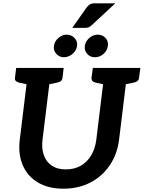

<svg xmlns="http://www.w3.org/2000/svg" viewBox="-20 -1136 871 1164"><path d="M364 8Q273 8 209.5 -30Q146 -68 117.5 -135.5Q89 -203 100 -290L153 -724H291L238 -291Q231 -237 245.5 -196Q260 -155 293.5 -132Q327 -109 379 -109Q431 -109 470 -131.5Q509 -154 533 -194.5Q557 -235 564 -290L617 -724H755L702 -290Q691 -201 645 -133.5Q599 -66 527 -29Q455 8 364 8ZM177 -724 152 -623 96 -635Q83 -638 76 -645Q69 -652 71 -666L78 -724ZM366 -724 359 -666Q358 -652 349.5 -645Q341 -638 326 -635L267 -623V-724ZM642 -724 616 -623 560 -635Q547 -638 540.5 -645Q534 -652 535 -666L543 -724ZM831 -724 823 -666Q822 -652 813.5 -645Q805 -638 790 -635L731 -623L732 -724ZM447 -857Q443 -829 419.5 -809Q396 -789 367 -789Q340 -789 321.5 -809.5Q303 -830 307 -856Q310 -885 333.5 -905.5Q357 -926 384 -926Q413 -926 432 -905.5Q451 -885 447 -857ZM634 -857Q630 -829 607.5 -809Q585 -789 555 -789Q527 -789 509 -809Q491 -829 494 -857Q498 -885 521 -905.5Q544 -926 572 -926Q602 -926 620 -905.5Q638 -885 634 -857ZM556 -1116H679L538 -985Q528 -975 518.5 -971Q509 -967 494 -967H418L504 -1089Q514 -1102 524.5 -1109Q535 -1116 556 -1116Z"/></svg>

Font: Aleo
Style: Bold Italic
Weight: 700
Italic angle: -7°
Version: Version 2.001;gftools[0.9.29]